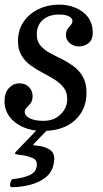

<svg xmlns="http://www.w3.org/2000/svg" viewBox="-28 -552 444 827"><path d="M261.5 -125.5Q261.5 -155 246 -175Q230.5 -195 206.5 -209.8Q182.5 -224.5 155.2 -238.8Q128 -253 104 -270.5Q80 -288 64.8 -313Q49.5 -338 49.5 -375Q49.5 -423.5 73.8 -458.5Q98 -493.5 138 -512.8Q178 -532 225 -532Q287 -532 329.2 -500Q371.5 -468 371.5 -411Q371.5 -381 353.8 -366.5Q336 -352 312 -352Q288 -352 272 -366.8Q256 -381.5 256 -400Q256 -417 263 -427Q270 -437 277 -444.5Q284 -452 284 -462Q284 -474 268.2 -481.8Q252.5 -489.5 228 -489.5Q182.5 -489.5 156.5 -466.5Q130.5 -443.5 130.5 -403.5Q130.5 -375 145.8 -356.5Q161 -338 185.5 -324.5Q210 -311 237.2 -297.8Q264.5 -284.5 289 -266.5Q313.5 -248.5 329 -221.2Q344.5 -194 344.5 -152Q344.5 -79.5 294.5 -33.8Q244.5 12 155.5 12Q108.5 12 71.2 -4.5Q34 -21 12.8 -49.8Q-8.5 -78.5 -8.5 -116Q-8.5 -152 10.2 -172.5Q29 -193 55.5 -193Q81.5 -193 97 -177Q112.5 -161 112.5 -137Q112 -118 103.5 -107Q95 -96 86.8 -88.2Q78.5 -80.5 78.5 -70.5Q78.5 -53.5 100 -42.5Q121.5 -31.5 158.5 -31.5Q205 -31.5 233.2 -59.5Q261.5 -87.5 261.5 -125.5ZM16 240 18 231.5Q20 223 24.2 220.8Q28.5 218.5 36 218Q67 215.5 95.8 204Q124.5 192.5 129.5 168Q136 138 110.8 127.8Q85.5 117.5 52.5 114.5Q38.5 113 37 109.8Q35.5 106.5 42 100L139 -1Q143.5 -6 155 -6H167.5Q188.5 -6 179 4L122 63Q114 71.5 115 72.8Q116 74 129 75Q169 78.5 190.5 95.8Q212 113 203 155Q195.5 191 168 212.5Q140.5 234 102.8 243.8Q65 253.5 25.5 254.5Q12.5 255 16 240Z"/></svg>

Font: Besley* Narrow
Style: Italic
Weight: 400
Width: 4
Italic angle: -13°
Designer: Owen Earl
Foundry: indestructible type*
Version: Version 3.000; ttfautohint (v1.8.3)